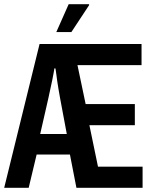

<svg xmlns="http://www.w3.org/2000/svg" viewBox="-25 -897 725 917"><path d="M-5 0 164 -687H651V-586H345L384 -400H619V-299H402L443 -101H656V0H340L309 -159H150L112 0ZM167 -257H294L262 -428Q258 -450 254.5 -470.5Q251 -491 248.5 -508.5Q246 -526 244 -542Q242 -558 240 -570H234Q235 -569 232 -553Q229 -537 224.5 -514Q220 -491 214.5 -467.5Q209 -444 206 -428ZM244 -744 303 -877H400L401 -873L316 -744Z"/></svg>

Font: Archivo ExtraCondensed SemiBold
Style: Regular
Weight: 600
Width: 2
Designer: Hector Gatti
Foundry: Omnibus-Type
Version: Version 2.001